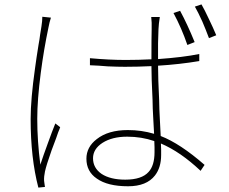

<svg xmlns="http://www.w3.org/2000/svg" viewBox="-20 -822 1040 871"><path d="M830 -618Q804 -694 767 -763L797 -773Q830 -712 863 -631ZM211 -742Q204 -720 200 -698Q179 -599 165 -492Q149 -369 149 -283Q149 -183 163 -75Q176 -115 197 -172Q216 -225 231 -262L253 -245L249 -234L244 -222Q239 -207 235 -196Q223 -164 214 -140Q190 -72 184 -44Q179 -21 180 -2Q181 3 182 13L183 20L184 26L154 29Q119 -105 119 -282Q119 -372 139 -513Q145 -558 155 -620L159 -643L162 -665Q166 -689 168 -702Q172 -727 172 -746ZM681 -154Q681 -169 680 -182Q622 -202 557 -202Q489 -202 445 -174Q402 -146 402 -104Q402 -60 441 -33Q481 -7 548 -7Q623 -7 654 -42Q681 -71 681 -132ZM884 -545Q795 -530 697 -524Q697 -467 702 -367L703 -326L705 -284Q708 -234 709 -205Q797 -171 908 -74L890 -47Q799 -133 710 -171Q711 -158 711 -144V-119Q711 -62 683 -26Q645 23 561 23Q468 23 419 -12Q372 -44 372 -102Q372 -155 419 -191Q471 -232 560 -232Q622 -232 679 -215Q678 -239 675 -289L673 -329L672 -370Q667 -468 667 -522Q607 -519 547 -519Q513 -519 468 -521L429 -524Q403 -525 388 -526V-558Q476 -550 550 -550Q609 -550 667 -553Q667 -654 668 -689V-719Q667 -735 666 -745H705Q700 -714 699 -690Q698 -668 697 -626V-554Q810 -562 884 -577ZM894 -802Q908 -778 928 -735Q947 -696 961 -662L928 -649Q913 -689 898 -724Q878 -768 864 -792Z"/></svg>

Font: Noto Sans CJK TC Thin
Style: Regular
Weight: 250
Designer: Ryoko NISHIZUKA ???? (kana & ideographs); Paul D. Hunt (Latin, Greek & Cyrillic); Wenlong ZHANG ??? (bopomofo); Sandoll 
Foundry: Adobe Systems Incorporated
Version: Version 1.004 January 19, 2016